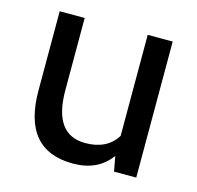

<svg xmlns="http://www.w3.org/2000/svg" viewBox="-80 -574 685 668"><g transform="rotate(15 262.0 -240.0)"><path d="M463 0H383L373 -54Q327 10 237 10Q56 10 56 -205V-490H146V-230Q146 -70 260 -70Q338 -70 373 -126V-490H463Z"/></g></svg>

Font: Cabin
Style: Regular
Weight: 400
Designer: Pablo Impallari
Foundry: Pablo Impallari
Version: Version 1.007